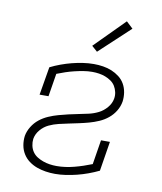

<svg xmlns="http://www.w3.org/2000/svg" viewBox="-86 -834 771 912"><g transform="rotate(10 300.0 -378.5)"><path d="M241 8Q218 8 195.5 4.5Q173 1 152.5 -6.5Q132 -14 114.5 -27Q97 -40 85.5 -58.5Q74 -77 70 -99.5Q66 -122 69 -145Q73 -168 86.5 -190Q100 -212 119.5 -227.5Q139 -243 162 -253Q185 -263 208.5 -269.5Q232 -276 255.5 -281.5Q279 -287 302.5 -291.5Q326 -296 350 -301.5Q374 -307 396 -318Q418 -329 435 -349Q452 -369 456 -392Q459 -408 455.5 -424Q452 -440 444 -453Q436 -466 423 -475Q410 -484 395.5 -489.5Q381 -495 365 -497.5Q349 -500 332 -500Q311 -500 290 -496.5Q269 -493 248 -488Q227 -483 206 -476Q185 -469 165 -461L147 -350H104L127 -486Q151 -498 177 -507.5Q203 -517 228.5 -523.5Q254 -530 280.5 -534Q307 -538 333 -538Q356 -538 378 -534.5Q400 -531 419.5 -523Q439 -515 456 -502Q473 -489 483.5 -470.5Q494 -452 497.5 -430Q501 -408 498 -386Q494 -362 481 -340.5Q468 -319 448.5 -303Q429 -287 406 -277Q383 -267 359.5 -260.5Q336 -254 312.5 -249Q289 -244 265 -239Q241 -234 217.5 -228.5Q194 -223 171.5 -212.5Q149 -202 132 -182Q115 -162 111 -138Q109 -122 112.5 -105.5Q116 -89 125 -76Q134 -63 147.5 -54.5Q161 -46 176.5 -40.5Q192 -35 208.5 -32.5Q225 -30 242 -30Q263 -30 284.5 -33Q306 -36 327 -41.5Q348 -47 369 -54Q390 -61 410 -69L429 -187H472L449 -44Q424 -32 398 -22.5Q372 -13 346 -6.5Q320 0 293.5 4Q267 8 241 8ZM337 -598 310 -622 452 -765 484 -735Z"/></g></svg>

Font: Iosevka Slab XLtEx
Style: Italic
Weight: 200
Width: 7
Italic angle: -9°
Monospace: yes
Designer: Belleve Invis
Foundry: Belleve Invis
Version: Version 11.1.0; ttfautohint (v1.8.3)